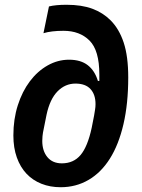

<svg xmlns="http://www.w3.org/2000/svg" viewBox="-20 -772 594 804"><path d="M234 12Q190 12 153.5 -2.5Q117 -17 91 -44.5Q65 -72 50.5 -112.5Q36 -153 36 -205Q36 -273 54.5 -331Q73 -389 105 -431.5Q137 -474 179.5 -498Q222 -522 269 -522Q318 -522 347.5 -499Q377 -476 390 -433H396V-460Q396 -561 355 -602Q314 -643 246 -643Q195 -643 162 -633L185 -745Q213 -752 259 -752Q322 -752 366.5 -735.5Q411 -719 443 -687Q479 -651 498 -593.5Q517 -536 517 -448Q517 -338 497 -252Q477 -166 440 -107.5Q403 -49 350.5 -18.5Q298 12 234 12ZM239 -88Q288 -88 317.5 -123Q347 -158 364 -237L374 -288Q376 -301 378 -312.5Q380 -324 380 -336Q380 -376 359 -399Q338 -422 296 -422Q253 -422 221 -389.5Q189 -357 175 -292L160 -217Q159 -211 158 -202Q157 -193 157 -182Q157 -140 178.5 -114Q200 -88 239 -88Z"/></svg>

Font: IBM Plex Sans SmBld
Style: Italic
Weight: 600
Italic angle: -11°
Designer: Mike Abbink, Paul van der Laan, Pieter van Rosmalen
Foundry: Bold Monday
Version: Version 3.005